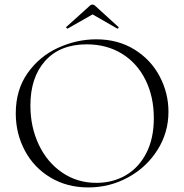

<svg xmlns="http://www.w3.org/2000/svg" viewBox="-20 -808 806 840"><path d="M49 -312Q49 -415 101 -488.5Q153 -562 234.5 -599Q316 -636 401 -636Q496 -636 568 -591.5Q640 -547 678.5 -474Q717 -401 717 -319Q717 -228 669 -152Q621 -76 540.5 -32Q460 12 366 12Q273 12 200.5 -31.5Q128 -75 88.5 -149.5Q49 -224 49 -312ZM653 -291Q653 -385 616.5 -458.5Q580 -532 513.5 -573Q447 -614 359 -614Q243 -614 178 -542Q113 -470 113 -346Q113 -253 149.5 -175.5Q186 -98 252 -53Q318 -8 402 -8Q473 -8 530 -41Q587 -74 620 -138Q653 -202 653 -291ZM373 -783Q378 -788 385 -788Q391 -788 396 -783L498 -690Q499 -690 499 -688Q499 -686 496.5 -684Q494 -682 493 -683L385 -745L276 -683Q274 -682 271 -685.5Q268 -689 270 -690Z"/></svg>

Font: Cormorant Infant Light
Style: Regular
Weight: 300
Designer: Christian Thalmann (Catharsis Fonts)
Version: Version 3.000